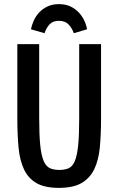

<svg xmlns="http://www.w3.org/2000/svg" viewBox="-20 -901 567 931"><path d="M64 -687H170V-331Q170 -248 175 -198Q180 -148 191.5 -121Q203 -94 222 -85.5Q241 -77 268 -77Q295 -77 313.5 -85.5Q332 -94 343 -120.5Q354 -147 359 -196Q364 -245 364 -326V-687H470V-326Q470 -248 464 -186Q458 -124 437 -80.5Q416 -37 375.5 -13.5Q335 10 266 10Q198 10 158 -12.5Q118 -35 97 -78.5Q76 -122 70 -185.5Q64 -249 64 -330ZM266 -800Q236 -800 220 -782.5Q204 -765 196 -740L130 -759Q134 -779 143.5 -800.5Q153 -822 169.5 -840Q186 -858 210 -869.5Q234 -881 266 -881Q298 -881 322 -869.5Q346 -858 362.5 -840Q379 -822 389 -800.5Q399 -779 402 -759L338 -740Q329 -765 312.5 -782.5Q296 -800 266 -800Z"/></svg>

Font: Medium
Style: Regular
Weight: 500
Designer: Fernando Haro
Foundry: deFharo
Version: Version 1.787